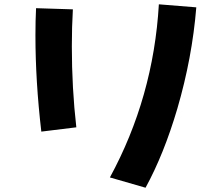

<svg xmlns="http://www.w3.org/2000/svg" viewBox="-20 -814 1040 894"><path d="M894 -779.8Q875 -545.4 805.7 -308.1Q743.2 -96.2 657.7 60.1L491.7 12.2Q694.3 -360.4 719.7 -793.9ZM335.4 -221.2 172.4 -201.2Q145 -436 145 -649.4Q145 -718.8 147.9 -775.9L319.3 -770.5Q314.5 -689.9 314.5 -598.6Q314.5 -403.3 335.4 -221.2Z"/></svg>

Font: Droid Sans
Style: Regular
Weight: 400
Foundry: Ascender Corporation
Version: Version 1.00 build 114